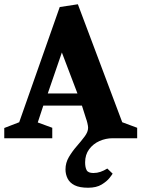

<svg xmlns="http://www.w3.org/2000/svg" viewBox="-34 -648 663 900"><path d="M379 232Q339 232 316 220.5Q293 209 283 189Q273 169 273 146Q273 115 289 88Q305 61 326 37Q347 13 363 -8.5Q379 -30 379 -49Q379 -57 375.5 -71.5Q372 -86 370 -90L350 -153H169L143 -74L211 -49V0H-14V-48L56 -75L246 -615L331 -628L539 -75L609 -49V0H494Q462 0 432.5 13Q403 26 384 51.5Q365 77 365 113Q365 136 372 149.5Q379 163 404 163Q421 163 437 157.5Q453 152 469 142L494 166Q492 170 479.5 186Q467 202 442.5 217Q418 232 379 232ZM190 -210H329L256 -402Z"/></svg>

Font: Manuale ExtraBold
Style: Regular
Weight: 800
Version: Version 1.002